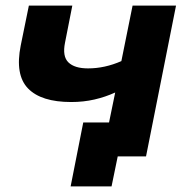

<svg xmlns="http://www.w3.org/2000/svg" viewBox="-20 -558 669 685"><path d="M234 -194Q127 -194 80 -242.5Q33 -291 54 -396L83 -538H238L212 -406Q202 -357 224 -335.5Q246 -314 294 -314Q354 -314 413 -340L453 -538H608L501 0H400L378 107H232L277 -121H369L391 -228Q356 -212 317 -203Q278 -194 234 -194Z"/></svg>

Font: Montserrat
Style: Bold Italic
Weight: 700
Italic angle: -11.3°
Designer: Julieta Ulanovsky
Foundry: Julieta Ulanovsky
Version: Version 9.000; ttfautohint (v1.8.4.7-5d5b)